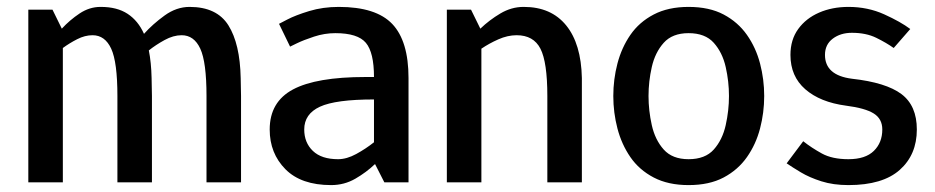

<svg xmlns="http://www.w3.org/2000/svg" viewBox="-20 -528 2707 556"><path d="M678 -250V0H578V-250Q578 -348 560 -387Q542 -426 506 -426Q482 -426 456.5 -412Q431 -398 411 -382Q418 -347 419 -302L420 -250V0H320V-250Q320 -348 302 -387Q284 -426 248 -426Q226 -426 203.5 -414.5Q181 -403 162 -389V0H62V-500H132L159 -445Q182 -470 210.5 -489Q239 -508 271 -508H272Q319 -508 349.5 -488Q380 -468 397 -430Q422 -458 456.5 -483Q491 -508 529 -508Q608 -508 641.5 -454.5Q675 -401 677 -302Z M861 -153Q861 -115 886 -91Q911 -67 959 -67Q984 -67 1011.5 -82Q1039 -97 1063 -116V-240Q952 -240 906.5 -219Q861 -198 861 -153ZM939 8Q852 8 806.5 -38Q761 -84 761 -153Q761 -233 828.5 -269Q896 -305 1038 -305H1063Q1063 -376 1039.5 -404Q1016 -432 951 -432Q920 -432 889.5 -422Q859 -412 839.5 -402.5Q820 -393 820 -393L788 -459Q788 -459 812 -471.5Q836 -484 875.5 -496Q915 -508 961 -508Q1069 -508 1116 -458.5Q1163 -409 1163 -302V0H1093L1066 -53Q1041 -29 1009 -10.5Q977 8 939 8Z M1665 0H1565V-250Q1565 -348 1545 -387Q1525 -426 1476 -426Q1450 -426 1423 -414Q1396 -402 1374 -387V0H1274V-500H1344L1371 -445Q1397 -470 1429 -489Q1461 -508 1496 -508H1497Q1576 -508 1619.5 -454.5Q1663 -401 1665 -302V-250Z M1756 -250Q1756 -298 1768 -344Q1780 -390 1805.5 -427Q1831 -464 1873 -486Q1915 -508 1974 -508Q2034 -508 2075.5 -486Q2117 -464 2143 -427Q2169 -390 2181 -344Q2193 -298 2193 -250Q2193 -202 2181 -156Q2169 -110 2143 -73Q2117 -36 2075.5 -14Q2034 8 1974 8Q1915 8 1873 -14Q1831 -36 1805.5 -73Q1780 -110 1768 -156Q1756 -202 1756 -250ZM1858 -250Q1858 -208 1867.5 -165.5Q1877 -123 1902 -95Q1927 -67 1974 -67Q2022 -67 2047 -95Q2072 -123 2081.5 -165.5Q2091 -208 2091 -250Q2091 -292 2081.5 -334Q2072 -376 2047 -404Q2022 -432 1974 -432Q1927 -432 1902 -404Q1877 -376 1867.5 -334Q1858 -292 1858 -250Z M2258 -55 2306 -119Q2330 -100 2360 -83.5Q2390 -67 2437 -67Q2486 -67 2510.5 -91Q2535 -115 2535 -153Q2535 -184 2510 -199.5Q2485 -215 2430 -222Q2355 -232 2312 -269.5Q2269 -307 2269 -369Q2269 -413 2291.5 -444Q2314 -475 2352 -491.5Q2390 -508 2437 -508Q2493 -508 2540.5 -486.5Q2588 -465 2616 -444L2568 -389Q2547 -404 2517.5 -418.5Q2488 -433 2447 -433Q2414 -433 2391.5 -416Q2369 -399 2369 -369Q2369 -310 2447 -300Q2546 -289 2590.5 -255.5Q2635 -222 2635 -153Q2635 -80 2585.5 -36Q2536 8 2437 8Q2393 8 2358.5 -3Q2324 -14 2299 -29Q2274 -44 2258 -55Z"/></svg>

Font: Epunda Sans Medium
Style: Regular
Weight: 500
Designer: Simon Atzbach
Foundry: typofactur
Version: Version 2.204; ttfautohint (v1.8.4.7-5d5b)